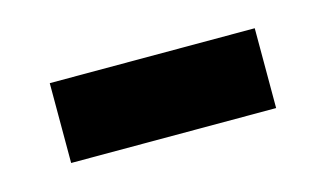

<svg xmlns="http://www.w3.org/2000/svg" viewBox="-32 -381 385 227"><g transform="rotate(-15 161.0 -268.0)"><path d="M35.2 -219.2V-316.9H286.1V-219.2Z"/></g></svg>

Font: f1_25842          
Style: Regular
Weight: 600
Foundry: Ascender Corporation
Version: Version 1.10